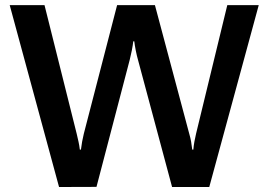

<svg xmlns="http://www.w3.org/2000/svg" viewBox="-20 -731 1054 754"><path d="M211.9 3.4 358.9 2.9 489.3 -495.6Q493.7 -512.7 497.6 -532.5Q501.5 -552.2 503.4 -568.8H507.3Q509.3 -552.2 513.2 -532.5Q517.1 -512.7 522 -495.6L655.8 3.4H801.8L996.1 -710.9H872.6L750 -206.1Q746.1 -189.5 743.4 -174.8Q740.7 -160.2 739.3 -143.6H734.9Q732.9 -160.2 730.5 -174.8Q728 -189.5 723.1 -206.1L588.4 -710.9H439.9L309.1 -205.6Q305.2 -189 302.5 -174.6Q299.8 -160.2 297.9 -143.6H293.5Q291.5 -160.2 288.3 -174.6Q285.2 -189 281.2 -205.6L154.8 -710.9H18.1Z"/></svg>

Font: Roboto Flex
Style: wght 600 wdth 140 opsz 13.0 GRAD 0.00 slnt 0.00 XTRA 468 XOPQ 96 YOPQ 79 YTLC 514 YTUC 712 YTAS 750 YTDE -203.00 YTFI 738
Weight: 600
Width: 8
Designer: Berlow after Robertson
Foundry: Google
Version: Version 3.100